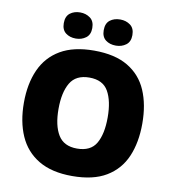

<svg xmlns="http://www.w3.org/2000/svg" viewBox="-99 -1013 994 1108"><g transform="rotate(10 398.5 -459.0)"><path d="M745 -358Q745 -247 709.5 -164.5Q674 -82 597.5 -36Q521 10 398 10Q278 10 201 -36Q124 -82 87.5 -165Q51 -248 51 -359Q51 -470 88 -552.5Q125 -635 202 -680Q279 -725 399 -725Q521 -725 597.5 -679.5Q674 -634 709.5 -551.5Q745 -469 745 -358ZM254 -358Q254 -261 287.5 -206Q321 -151 398 -151Q478 -151 510 -206Q542 -261 542 -358Q542 -455 510 -511Q478 -567 399 -567Q320 -567 287 -511Q254 -455 254 -358ZM198 -851Q198 -891 222 -909.5Q246 -928 281 -928Q315 -928 340 -909.5Q365 -891 365 -851Q365 -812 340 -793.5Q315 -775 281 -775Q246 -775 222 -793.5Q198 -812 198 -851ZM432 -851Q432 -891 456 -909.5Q480 -928 516 -928Q550 -928 575 -909.5Q600 -891 600 -851Q600 -812 575 -793.5Q550 -775 516 -775Q480 -775 456 -793.5Q432 -812 432 -851Z"/></g></svg>

Font: Noto Sans Syriac Western Black
Style: Regular
Weight: 900
Designer: Patrick Giasson and the Monotype Design Team
Foundry: Monotype Imaging Inc.
Version: Version 3.000; ttfautohint (v1.8.4.7-5d5b)